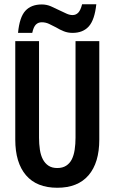

<svg xmlns="http://www.w3.org/2000/svg" viewBox="-20 -888 540 905"><path d="M250 -3Q153 -3 102.5 -62Q52 -121 52 -230V-694H164V-239Q164 -209 168 -182.5Q172 -156 182 -137Q192 -118 208.5 -107Q225 -96 250 -96Q275 -96 292 -107Q309 -118 318.5 -137Q328 -156 332 -182.5Q336 -209 336 -239V-694H448V-230Q448 -121 397.5 -62Q347 -3 250 -3ZM65 -733Q72 -807 99.5 -837Q127 -867 177 -867Q200 -867 220.5 -858Q241 -849 261 -839Q278 -831 293 -824Q308 -817 322 -817Q338 -817 349 -828.5Q360 -840 367 -868H434Q426 -794 398.5 -763.5Q371 -733 322 -733Q300 -733 281 -740.5Q262 -748 244 -759Q227 -768 211 -775.5Q195 -783 177 -783Q160 -783 149 -772Q138 -761 132 -733Z"/></svg>

Font: D2Coding
Style: Bold
Weight: 700
Monospace: yes
Designer: Yong-Rak Park; Jeong-Hwan Yoon; Sang-Min Lee;
Foundry: NHN Corporation
Version: Version 1.3.2; Build 20180524